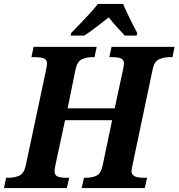

<svg xmlns="http://www.w3.org/2000/svg" viewBox="-42 -951 903 971"><path d="M-22 0 -11 -52H1Q31 -52 55 -62.5Q79 -73 88 -113L190 -593Q196 -622 196 -630Q196 -647 182.5 -654.5Q169 -662 129 -662H117L128 -714H447L436 -662H424Q396 -662 372.5 -651.5Q349 -641 340 -600L300 -403H538L580 -598Q585 -621 585 -630Q585 -647 572 -654.5Q559 -662 524 -662H511L522 -714H841L830 -662H818Q788 -662 763 -651.5Q738 -641 730 -600L628 -116Q626 -106 624.5 -98Q623 -90 623 -85Q623 -69 637 -60.5Q651 -52 689 -52H702L690 0H371L383 -52H395Q422 -52 445.5 -62.5Q469 -73 477 -114L525 -343H287L238 -115Q236 -106 235 -98Q234 -90 234 -85Q234 -66 248 -59Q262 -52 295 -52H308L296 0ZM318 -784Q336 -803 361 -828.5Q386 -854 410.5 -881Q435 -908 453 -931H581Q589 -910 602 -883Q615 -856 628.5 -829.5Q642 -803 652 -784L649 -771H589Q573 -788 548.5 -815Q524 -842 508 -863Q478 -840 444.5 -814Q411 -788 384 -771H315Z"/></svg>

Font: Noto Serif SemiCondensed
Style: Bold Italic
Weight: 700
Width: 4
Italic angle: -12°
Designer: Monotype Design Team
Foundry: Monotype Imaging Inc.
Version: Version 2.014